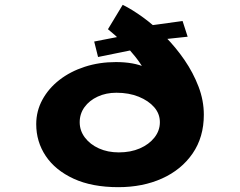

<svg xmlns="http://www.w3.org/2000/svg" viewBox="-20 -768 994 795"><path d="M470 7Q361 7 285 -28Q209 -63 169.5 -122Q130 -181 130 -254Q130 -308 155.5 -355Q181 -402 226 -437Q271 -472 331 -491.5Q391 -511 460 -511Q534 -511 582.5 -489Q631 -467 659 -430Q687 -393 698 -348L622 -335Q622 -368 611.5 -401.5Q601 -435 583 -468.5Q565 -502 539.5 -534Q514 -566 485.5 -594.5Q457 -623 427 -647L488 -748Q527 -729 573 -695.5Q619 -662 663.5 -617Q708 -572 744 -519.5Q780 -467 802 -409.5Q824 -352 824 -293Q824 -200 777.5 -132.5Q731 -65 651 -29Q571 7 470 7ZM472 -137Q521 -137 559 -153.5Q597 -170 619.5 -198.5Q642 -227 642 -262Q642 -297 618.5 -324Q595 -351 554.5 -367.5Q514 -384 462 -384Q419 -384 384.5 -368Q350 -352 330 -324.5Q310 -297 310 -262Q310 -227 331.5 -198.5Q353 -170 389.5 -153.5Q426 -137 472 -137ZM386 -532 370 -596 534 -628 590 -661 736 -681 757 -616 645 -604 602 -576Z"/></svg>

Font: Lexend Zetta ExtraBold
Style: Regular
Weight: 800
Designer: Bonnie Shaver-Troup, Thomas Jockin
Foundry: Lexend
Version: Version 1.007